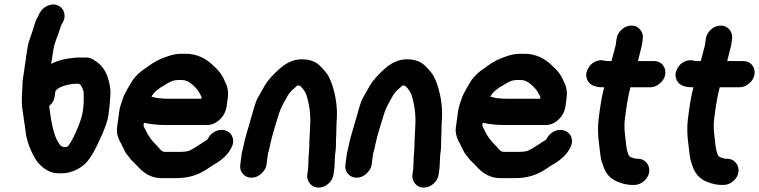

<svg xmlns="http://www.w3.org/2000/svg" viewBox="-20 -772 3444 871"><path d="M212 -482 222 -545C223 -553 225 -562 228 -572C231 -582 234 -590 236 -596C238 -602 240 -607 243 -614C246 -621 248 -629 251 -638C254 -647 256 -656 260 -662L266 -672C274 -687 275 -703 270 -718C265 -733 255 -742 241 -748C227 -754 212 -753 196 -746C180 -739 168 -728 160 -713L155 -703C146 -687 140 -673 137 -662C134 -651 131 -642 129 -636C127 -630 125 -625 123 -618C121 -611 117 -601 112 -586C107 -571 105 -557 103 -545L85 -421C84 -414 82 -405 82 -395C82 -385 82 -375 81 -365C80 -355 79 -340 79 -320C79 -300 80 -284 82 -273C84 -262 86 -251 87 -240C88 -229 90 -217 92 -206C94 -195 95 -182 97 -168C105 -120 123 -76 150 -37C179 -3 211 14 245 14C289 17 328 3 363 -26C386 -46 412 -90 442 -159C459 -198 469 -228 472 -250C475 -272 477 -288 478 -300C479 -312 480 -327 481 -345C482 -363 479 -383 474 -403C465 -439 450 -466 428 -484C407 -502 389 -511 374 -511H341C334 -511 326 -511 317 -510C276 -506 245 -498 224 -488C218 -485 213 -483 212 -482ZM338 -392C345 -388 350 -382 353 -373L359 -358C361 -325 360 -295 356 -269C352 -243 341 -209 323 -170C311 -143 299 -123 289 -109C286 -108 284 -107 283 -106C282 -105 280 -105 278 -105H267C261 -108 262 -108 256 -111L250 -118C231 -141 216 -191 206 -269C205 -278 204 -285 203 -291C217 -303 226 -317 228 -334L231 -356C232 -361 237 -366 246 -372C255 -378 269 -383 286 -387C303 -391 314 -392 321 -392Z M667 -334C677 -350 688 -361 698 -367C702 -370 706 -373 711 -377C715 -379 725 -384 740 -394C755 -404 771 -409 787 -409H806C822 -409 837 -402 853 -388C869 -374 880 -361 886 -348C888 -344 890 -340 892 -337C894 -334 895 -330 894 -326V-324H746C713 -324 686 -327 667 -334ZM729 -205H921C935 -205 947 -209 959 -216C988 -234 1005 -261 1009 -295L1013 -326C1017 -355 1013 -380 1001 -401C992 -425 977 -448 953 -469C916 -508 872 -528 823 -528H804C781 -528 761 -524 742 -517C710 -507 680 -492 653 -472C648 -468 643 -464 638 -461C616 -447 598 -430 583 -410C579 -404 571 -391 559 -370C547 -349 540 -334 537 -324C534 -314 531 -305 528 -297C525 -289 523 -279 521 -267L511 -194C508 -175 512 -155 523 -132C526 -127 531 -118 537 -105C543 -92 549 -80 556 -71C563 -62 569 -55 573 -49L602 -20C634 17 670 36 711 36H782C834 36 879 22 919 -5C941 -20 956 -29 962 -32C995 -53 1017 -76 1029 -101C1038 -116 1040 -131 1036 -146C1032 -161 1022 -172 1008 -178C994 -184 978 -185 961 -178C944 -171 931 -159 922 -141C922 -139 918 -137 910 -132C902 -127 891 -120 876 -110C861 -100 849 -93 840 -89C831 -85 815 -83 793 -83H728C721 -83 714 -86 708 -93C702 -100 697 -106 692 -111C669 -133 653 -155 643 -177C639 -186 635 -194 631 -201L633 -215C665 -208 698 -205 729 -205Z M1384 -141C1383 -102 1382 -77 1380 -65L1378 -8L1374 19C1372 35 1376 49 1386 61C1396 73 1409 79 1425 79C1441 79 1457 73 1470 61C1483 49 1491 35 1493 19L1497 -10L1500 -70C1503 -88 1504 -102 1504 -113C1504 -124 1504 -138 1505 -155C1506 -172 1506 -185 1506 -194C1506 -203 1507 -212 1507 -220C1512 -276 1505 -332 1487 -387C1483 -400 1477 -413 1471 -425C1465 -437 1452 -453 1432 -473C1412 -493 1385 -503 1349 -503C1313 -503 1279 -488 1247 -459C1219 -434 1196 -409 1181 -384L1150 -329C1144 -319 1138 -303 1132 -282C1126 -261 1122 -245 1118 -233L1096 -157C1092 -144 1089 -132 1087 -121C1085 -110 1083 -101 1081 -94C1079 -87 1077 -79 1076 -71L1070 -25C1068 -9 1071 4 1081 16C1091 28 1105 34 1121 34C1137 34 1152 28 1165 16C1178 4 1187 -9 1189 -25L1195 -71C1195 -73 1196 -77 1198 -83C1200 -89 1203 -102 1207 -122C1211 -142 1218 -166 1226 -193C1234 -220 1241 -241 1246 -258C1251 -275 1264 -302 1286 -339C1293 -351 1303 -362 1318 -374L1326 -382C1328 -384 1331 -384 1335 -384C1339 -384 1341 -383 1343 -381C1357 -367 1366 -354 1370 -341C1384 -296 1390 -250 1387 -202C1386 -187 1385 -167 1384 -141Z M1861 -141C1860 -102 1859 -77 1857 -65L1855 -8L1851 19C1849 35 1853 49 1863 61C1873 73 1886 79 1902 79C1918 79 1934 73 1947 61C1960 49 1968 35 1970 19L1974 -10L1977 -70C1980 -88 1981 -102 1981 -113C1981 -124 1981 -138 1982 -155C1983 -172 1983 -185 1983 -194C1983 -203 1984 -212 1984 -220C1989 -276 1982 -332 1964 -387C1960 -400 1954 -413 1948 -425C1942 -437 1929 -453 1909 -473C1889 -493 1862 -503 1826 -503C1790 -503 1756 -488 1724 -459C1696 -434 1673 -409 1658 -384L1627 -329C1621 -319 1615 -303 1609 -282C1603 -261 1599 -245 1595 -233L1573 -157C1569 -144 1566 -132 1564 -121C1562 -110 1560 -101 1558 -94C1556 -87 1554 -79 1553 -71L1547 -25C1545 -9 1548 4 1558 16C1568 28 1582 34 1598 34C1614 34 1629 28 1642 16C1655 4 1664 -9 1666 -25L1672 -71C1672 -73 1673 -77 1675 -83C1677 -89 1680 -102 1684 -122C1688 -142 1695 -166 1703 -193C1711 -220 1718 -241 1723 -258C1728 -275 1741 -302 1763 -339C1770 -351 1780 -362 1795 -374L1803 -382C1805 -384 1808 -384 1812 -384C1816 -384 1818 -383 1820 -381C1834 -367 1843 -354 1847 -341C1861 -296 1867 -250 1864 -202C1863 -187 1862 -167 1861 -141Z M2204 -334C2214 -350 2225 -361 2235 -367C2239 -370 2243 -373 2248 -377C2252 -379 2262 -384 2277 -394C2292 -404 2308 -409 2324 -409H2343C2359 -409 2374 -402 2390 -388C2406 -374 2417 -361 2423 -348C2425 -344 2427 -340 2429 -337C2431 -334 2432 -330 2431 -326V-324H2283C2250 -324 2223 -327 2204 -334ZM2266 -205H2458C2472 -205 2484 -209 2496 -216C2525 -234 2542 -261 2546 -295L2550 -326C2554 -355 2550 -380 2538 -401C2529 -425 2514 -448 2490 -469C2453 -508 2409 -528 2360 -528H2341C2318 -528 2298 -524 2279 -517C2247 -507 2217 -492 2190 -472C2185 -468 2180 -464 2175 -461C2153 -447 2135 -430 2120 -410C2116 -404 2108 -391 2096 -370C2084 -349 2077 -334 2074 -324C2071 -314 2068 -305 2065 -297C2062 -289 2060 -279 2058 -267L2048 -194C2045 -175 2049 -155 2060 -132C2063 -127 2068 -118 2074 -105C2080 -92 2086 -80 2093 -71C2100 -62 2106 -55 2110 -49L2139 -20C2171 17 2207 36 2248 36H2319C2371 36 2416 22 2456 -5C2478 -20 2493 -29 2499 -32C2532 -53 2554 -76 2566 -101C2575 -116 2577 -131 2573 -146C2569 -161 2559 -172 2545 -178C2531 -184 2515 -185 2498 -178C2481 -171 2468 -159 2459 -141C2459 -139 2455 -137 2447 -132C2439 -127 2428 -120 2413 -110C2398 -100 2386 -93 2377 -89C2368 -85 2352 -83 2330 -83H2265C2258 -83 2251 -86 2245 -93C2239 -100 2234 -106 2229 -111C2206 -133 2190 -155 2180 -177C2176 -186 2172 -194 2168 -201L2170 -215C2202 -208 2235 -205 2266 -205Z M2754 -495H2729C2712 -501 2697 -500 2681 -493C2665 -486 2654 -474 2646 -458C2638 -442 2637 -428 2643 -413C2652 -388 2676 -376 2715 -376H2721C2714 -353 2707 -316 2700 -265L2696 -235C2691 -198 2692 -155 2699 -108C2700 -99 2701 -88 2703 -73C2705 -58 2707 -48 2709 -41C2711 -34 2714 -27 2717 -18C2728 16 2749 40 2783 53C2807 63 2829 67 2849 67H2856C2872 67 2887 62 2901 50C2915 38 2923 24 2925 8C2927 -8 2923 -22 2913 -34C2903 -46 2889 -52 2873 -52H2866C2862 -52 2857 -54 2850 -56C2843 -58 2839 -60 2837 -62L2833 -66L2829 -75C2825 -87 2822 -99 2821 -110C2820 -120 2818 -138 2815 -164C2812 -190 2812 -214 2815 -235L2819 -265C2825 -309 2832 -346 2840 -376H2929C2945 -376 2960 -382 2974 -394C2988 -406 2996 -420 2998 -436C3000 -452 2996 -466 2986 -478C2976 -490 2962 -495 2946 -495H2874L2892 -567L2896 -596C2898 -612 2894 -626 2884 -638C2874 -650 2861 -656 2845 -656C2829 -656 2813 -650 2800 -638C2787 -626 2779 -612 2777 -596L2773 -567Z M3159 -495H3134C3117 -501 3102 -500 3086 -493C3070 -486 3059 -474 3051 -458C3043 -442 3042 -428 3048 -413C3057 -388 3081 -376 3120 -376H3126C3119 -353 3112 -316 3105 -265L3101 -235C3096 -198 3097 -155 3104 -108C3105 -99 3106 -88 3108 -73C3110 -58 3112 -48 3114 -41C3116 -34 3119 -27 3122 -18C3133 16 3154 40 3188 53C3212 63 3234 67 3254 67H3261C3277 67 3292 62 3306 50C3320 38 3328 24 3330 8C3332 -8 3328 -22 3318 -34C3308 -46 3294 -52 3278 -52H3271C3267 -52 3262 -54 3255 -56C3248 -58 3244 -60 3242 -62L3238 -66L3234 -75C3230 -87 3227 -99 3226 -110C3225 -120 3223 -138 3220 -164C3217 -190 3217 -214 3220 -235L3224 -265C3230 -309 3237 -346 3245 -376H3334C3350 -376 3365 -382 3379 -394C3393 -406 3401 -420 3403 -436C3405 -452 3401 -466 3391 -478C3381 -490 3367 -495 3351 -495H3279L3297 -567L3301 -596C3303 -612 3299 -626 3289 -638C3279 -650 3266 -656 3250 -656C3234 -656 3218 -650 3205 -638C3192 -626 3184 -612 3182 -596L3178 -567Z"/></svg>

Font: AppleStorm
Style: XbdIta
Weight: 800
Foundry: Cannot Into Space Fonts
Version: Version 1.01